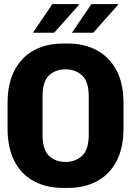

<svg xmlns="http://www.w3.org/2000/svg" viewBox="-20 -909 640 939"><path d="M287 10Q208 10 146.5 -22.5Q85 -55 51 -120Q17 -185 17 -281V-404Q17 -501 51.5 -566Q86 -631 147 -663.5Q208 -696 287 -696H314Q393 -696 454 -663Q515 -630 549.5 -565.5Q584 -501 584 -404V-281Q584 -185 549.5 -120Q515 -55 454 -22.5Q393 10 314 10ZM300 -117Q349 -117 381.5 -147Q414 -177 414 -251V-437Q414 -510 381.5 -540Q349 -570 300 -570Q251 -570 219.5 -540Q188 -510 188 -437V-251Q188 -177 219.5 -147Q251 -117 300 -117ZM332 -749 427 -889H557L558 -886L436 -749ZM141 -749 236 -889H363L367 -886L245 -749Z"/></svg>

Font: Chivo Mono
Style: Bold
Weight: 700
Monospace: yes
Designer: Hector Gatti
Foundry: Omnibus-Type
Version: Version 1.008; ttfautohint (v1.8.4.7-5d5b)